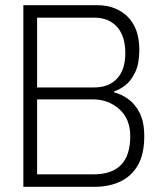

<svg xmlns="http://www.w3.org/2000/svg" viewBox="-20 -720 611 740"><path d="M70 0H345Q400 0 443 -20Q486 -40 511 -82.5Q536 -125 536 -195Q536 -250 518.5 -284.5Q501 -319 474.5 -338Q448 -357 420 -364V-368Q440 -374 462.5 -391Q485 -408 501 -441.5Q517 -475 517 -528Q517 -611 472 -655.5Q427 -700 354 -700H70ZM123 -48V-337H338Q397 -337 439.5 -299.5Q482 -262 482 -195Q482 -121 446.5 -84.5Q411 -48 340 -48ZM123 -383V-652H343Q399 -652 431 -616.5Q463 -581 463 -515Q463 -451 431 -417Q399 -383 343 -383Z"/></svg>

Font: Phudu Light
Style: Regular
Weight: 300
Version: Version 1.005;gftools[0.9.23]